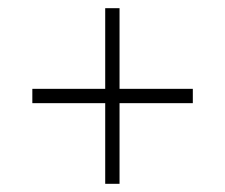

<svg xmlns="http://www.w3.org/2000/svg" viewBox="-20 -592 550 469"><path d="M237 -143V-340H59V-375H237V-572H272V-375H451V-340H272V-143Z"/></svg>

Font: Noto Serif Lao SemiCondensed ExtraLight
Style: Regular
Weight: 200
Width: 4
Designer: Monotype Design Team
Foundry: Monotype Imaging Inc.
Version: Version 2.003; ttfautohint (v1.8.4.7-5d5b)